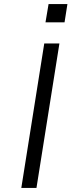

<svg xmlns="http://www.w3.org/2000/svg" viewBox="-20 -917 360 937"><path d="M84 0 196 -705H270L158 0ZM202 -808 217 -897H309L295 -808Z"/></svg>

Font: Nunito Sans 7pt SemiExpanded Light
Style: Italic
Weight: 300
Width: 6
Italic angle: -9°
Designer: Vernon Adams
Foundry: Vernon Adams
Version: Version 3.101;gftools[0.9.27]